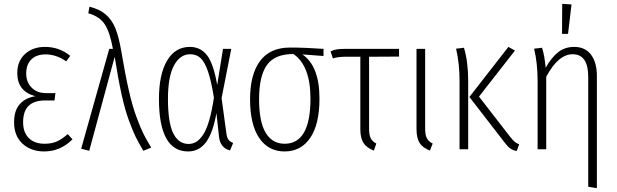

<svg xmlns="http://www.w3.org/2000/svg" viewBox="-20 -776 3206 998"><path d="M213.9 -532.2Q287.6 -532.2 345.2 -485.8L324.2 -457Q273.4 -493.2 216.8 -493.2Q168.9 -493.2 142.6 -466.8Q116.2 -440.4 116.2 -394Q116.2 -349.1 144.3 -320.6Q172.4 -292 219.2 -292H268.1L263.2 -253.9H215.8Q157.2 -253.9 128.7 -225.8Q100.1 -197.8 100.1 -140.1Q100.1 -87.4 129.9 -58.1Q159.7 -28.8 211.9 -28.8Q250 -28.8 276.9 -41.3Q303.7 -53.7 332 -79.1L356.9 -51.8Q293.9 11.2 210 11.2Q140.6 11.2 96.9 -29.3Q53.2 -69.8 53.2 -140.1Q53.2 -201.7 83 -234.9Q112.8 -268.1 164.1 -275.9Q69.8 -300.8 69.8 -396Q69.8 -458.5 110.1 -495.4Q150.4 -532.2 213.9 -532.2Z M444.8 -741.2Q497.6 -728.5 530 -700.4Q562.5 -672.4 580.3 -627.7Q598.1 -583 610.8 -507.8Q630.9 -388.2 650.1 -304.2Q669.4 -220.2 690.7 -164.1Q711.9 -107.9 726.1 -79.6Q740.2 -51.3 766.1 -8.8L725.1 7.8Q699.2 -36.1 685.1 -64.9Q670.9 -93.8 650.1 -149.7Q629.4 -205.6 611.6 -286.6Q593.8 -367.7 576.2 -481L443.8 7.8L401.9 -2.9L547.9 -522H566.9Q551.3 -608.4 524.7 -649.4Q498 -690.4 439 -707Z M966.8 -532.2Q1022.9 -532.2 1056.6 -488Q1090.3 -443.8 1108.9 -334L1139.2 -522H1182.1L1131.8 -266.1L1156.7 -83Q1159.7 -59.6 1168.2 -48.8Q1176.8 -38.1 1191.9 -33.2L1175.8 5.9Q1124 -7.3 1118.2 -66.9L1105 -188Q1086.9 -85.4 1051 -37.1Q1015.1 11.2 958 11.2Q806.2 11.2 806.2 -262.2Q806.2 -389.2 848.4 -460.7Q890.6 -532.2 966.8 -532.2ZM968.8 -494.1Q916 -494.1 884.5 -436Q853 -377.9 853 -262.2Q853 -138.2 880.6 -83Q908.2 -27.8 960 -27.8Q981.9 -27.8 1000.2 -38.8Q1018.6 -49.8 1035.9 -75.9Q1053.2 -102.1 1067.4 -150.4Q1081.5 -198.7 1091.8 -268.1Q1078.1 -356 1060.8 -405.5Q1043.5 -455.1 1022 -474.6Q1000.5 -494.1 968.8 -494.1Z M1661.6 -522V-484.9L1551.8 -493.2Q1640.6 -432.6 1640.6 -263.2Q1640.6 -129.9 1592.5 -59.3Q1544.4 11.2 1459.5 11.2Q1374.5 11.2 1327.1 -59.1Q1279.8 -129.4 1279.8 -259.8Q1279.8 -388.7 1331.5 -458.7Q1383.3 -528.8 1487.8 -528.8Q1566.9 -528.8 1661.6 -522ZM1593.8 -263.2Q1593.8 -434.1 1505.4 -495.1Q1409.7 -495.6 1368.2 -439Q1326.7 -382.3 1326.7 -259.8Q1326.7 -142.6 1361.1 -85.7Q1395.5 -28.8 1459.5 -28.8Q1593.8 -28.8 1593.8 -263.2Z M2054.2 -481.9 1898.4 -481V-107.9Q1898.4 -74.7 1907 -57.6Q1915.5 -40.5 1936 -29.8L1923.3 6.8Q1885.7 -7.8 1869.4 -33Q1853 -58.1 1853 -105V-481H1772.5Q1735.4 -481 1710.4 -472.2L1698.2 -508.8Q1714.8 -517.1 1731 -519.5Q1747.1 -522 1775.4 -522H2054.2Z M2189.9 -522V-107.9Q2189.9 -74.7 2198.7 -57.6Q2207.5 -40.5 2229 -29.8L2214.8 6.8Q2177.2 -7.8 2161.1 -33Q2145 -58.1 2145 -105V-522Z M2656.7 -513.2 2469.7 -273.9 2630.9 -65.9Q2645 -47.9 2655.3 -39.1Q2665.5 -30.3 2678.7 -25.9L2666 8.8Q2645.5 5.9 2630.4 -5.9Q2615.2 -17.6 2597.7 -42L2419.9 -272L2622.6 -532.2ZM2391.6 -527.8Q2413.6 -455.1 2413.6 -356V0H2368.7V-355Q2368.7 -447.3 2350.6 -522.9Z M2950.7 -752.9 2932.6 -600.1H2901.4L2902.3 -755.9ZM2964.4 -532.2Q3021.5 -532.2 3052 -491.9Q3082.5 -451.7 3082.5 -381.8V202.1L3037.6 194.8V-376Q3037.6 -494.1 2956.5 -494.1Q2881.8 -494.1 2819.3 -377V0H2774.4V-355Q2774.4 -447.3 2756.3 -522.9L2797.4 -527.8Q2809.6 -493.2 2816.4 -423.8Q2845.7 -476.6 2880.9 -504.4Q2916 -532.2 2964.4 -532.2Z"/></svg>

Font: Fira Sans Compressed ExtraLight
Style: Regular
Weight: 250
Width: 1
Designer: Carrois Corporate & Edenspiekermann AG
Foundry: Carrois Corporate GbR & Edenspiekermann AG
Version: Version 4.203;PS 004.203;hotconv 1.0.88;makeotf.lib2.5.64775